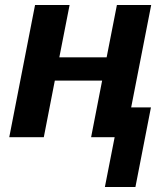

<svg xmlns="http://www.w3.org/2000/svg" viewBox="-20 -548 644 767"><path d="M258 -528 217 -319H406L447 -528H584L504 -119H583L521 199H399L438 0H344L388 -226H199L155 0H17L120 -528Z"/></svg>

Font: Libra Sans Modern
Style: Bold Italic
Weight: 700
Italic angle: -12°
Foundry: Stefan Peev, Context Ltd
Version: Version 1.000